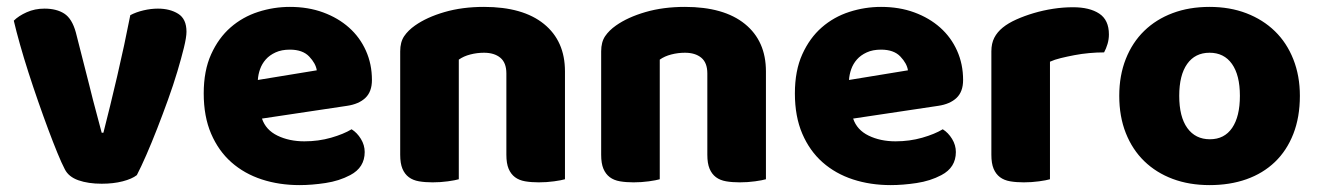

<svg xmlns="http://www.w3.org/2000/svg" viewBox="-20 -521 3822 557"><path d="M377 -13Q363 -2 336 5Q309 12 275 12Q236 12 207.5 2Q179 -8 168 -30Q159 -47 146.5 -77.5Q134 -108 120 -145.5Q106 -183 91 -226Q76 -269 62.5 -311Q49 -353 38 -392Q27 -431 20 -461Q34 -475 57.5 -485.5Q81 -496 109 -496Q144 -496 166.5 -481.5Q189 -467 200 -427L239 -274Q250 -229 260 -192.5Q270 -156 275 -136H280Q299 -210 320 -300Q341 -390 358 -477Q375 -486 396.5 -491Q418 -496 438 -496Q473 -496 497 -481Q521 -466 521 -429Q521 -413 513.5 -382.5Q506 -352 494.5 -313.5Q483 -275 467.5 -232Q452 -189 436 -148Q420 -107 404.5 -71.5Q389 -36 377 -13Z M849 16Q790 16 739.5 -0.5Q689 -17 651.5 -50Q614 -83 592.5 -133Q571 -183 571 -250Q571 -316 592.5 -363.5Q614 -411 649 -441.5Q684 -472 729 -486.5Q774 -501 821 -501Q874 -501 917.5 -485Q961 -469 992.5 -441Q1024 -413 1041.5 -374Q1059 -335 1059 -289Q1059 -255 1040 -237Q1021 -219 987 -214L740 -177Q751 -144 785 -127.5Q819 -111 863 -111Q904 -111 940.5 -121.5Q977 -132 1000 -146Q1016 -136 1027 -118Q1038 -100 1038 -80Q1038 -35 996 -13Q964 4 924 10Q884 16 849 16ZM821 -377Q797 -377 779.5 -369Q762 -361 751 -348.5Q740 -336 734.5 -320.5Q729 -305 728 -289L899 -317Q896 -337 877 -357Q858 -377 821 -377Z M1449 -308Q1449 -339 1431.5 -353.5Q1414 -368 1384 -368Q1364 -368 1344.5 -363Q1325 -358 1311 -348V-1Q1301 2 1279.5 5Q1258 8 1235 8Q1213 8 1195.5 5Q1178 2 1166 -7Q1154 -16 1147.5 -31.5Q1141 -47 1141 -72V-372Q1141 -399 1152.5 -416Q1164 -433 1184 -447Q1218 -471 1269.5 -486Q1321 -501 1384 -501Q1497 -501 1558 -451.5Q1619 -402 1619 -314V-1Q1609 2 1587.5 5Q1566 8 1543 8Q1521 8 1503.5 5Q1486 2 1474 -7Q1462 -16 1455.5 -31.5Q1449 -47 1449 -72Z M2032 -308Q2032 -339 2014.5 -353.5Q1997 -368 1967 -368Q1947 -368 1927.5 -363Q1908 -358 1894 -348V-1Q1884 2 1862.5 5Q1841 8 1818 8Q1796 8 1778.5 5Q1761 2 1749 -7Q1737 -16 1730.5 -31.5Q1724 -47 1724 -72V-372Q1724 -399 1735.5 -416Q1747 -433 1767 -447Q1801 -471 1852.5 -486Q1904 -501 1967 -501Q2080 -501 2141 -451.5Q2202 -402 2202 -314V-1Q2192 2 2170.5 5Q2149 8 2126 8Q2104 8 2086.5 5Q2069 2 2057 -7Q2045 -16 2038.5 -31.5Q2032 -47 2032 -72Z M2564 16Q2505 16 2454.5 -0.5Q2404 -17 2366.5 -50Q2329 -83 2307.5 -133Q2286 -183 2286 -250Q2286 -316 2307.5 -363.5Q2329 -411 2364 -441.5Q2399 -472 2444 -486.5Q2489 -501 2536 -501Q2589 -501 2632.5 -485Q2676 -469 2707.5 -441Q2739 -413 2756.5 -374Q2774 -335 2774 -289Q2774 -255 2755 -237Q2736 -219 2702 -214L2455 -177Q2466 -144 2500 -127.5Q2534 -111 2578 -111Q2619 -111 2655.5 -121.5Q2692 -132 2715 -146Q2731 -136 2742 -118Q2753 -100 2753 -80Q2753 -35 2711 -13Q2679 4 2639 10Q2599 16 2564 16ZM2536 -377Q2512 -377 2494.5 -369Q2477 -361 2466 -348.5Q2455 -336 2449.5 -320.5Q2444 -305 2443 -289L2614 -317Q2611 -337 2592 -357Q2573 -377 2536 -377Z M3026 -1Q3016 2 2994.5 5Q2973 8 2950 8Q2928 8 2910.5 5Q2893 2 2881 -7Q2869 -16 2862.5 -31.5Q2856 -47 2856 -72V-372Q2856 -395 2864.5 -411.5Q2873 -428 2889 -441Q2905 -454 2928.5 -464.5Q2952 -475 2979 -483Q3006 -491 3035 -495.5Q3064 -500 3093 -500Q3141 -500 3169 -481.5Q3197 -463 3197 -421Q3197 -407 3193 -393.5Q3189 -380 3183 -369Q3162 -369 3140 -367Q3118 -365 3097 -361Q3076 -357 3057.5 -352.5Q3039 -348 3026 -342Z M3751 -243Q3751 -181 3732 -132.5Q3713 -84 3678.5 -51Q3644 -18 3596 -1Q3548 16 3489 16Q3430 16 3382 -2Q3334 -20 3299.5 -53.5Q3265 -87 3246 -135Q3227 -183 3227 -243Q3227 -302 3246 -350Q3265 -398 3299.5 -431.5Q3334 -465 3382 -483Q3430 -501 3489 -501Q3548 -501 3596 -482.5Q3644 -464 3678.5 -430.5Q3713 -397 3732 -349Q3751 -301 3751 -243ZM3401 -243Q3401 -182 3424.5 -149.5Q3448 -117 3490 -117Q3532 -117 3554.5 -150Q3577 -183 3577 -243Q3577 -303 3554 -335.5Q3531 -368 3489 -368Q3447 -368 3424 -335.5Q3401 -303 3401 -243Z"/></svg>

Font: Baloo Bhaijaan
Style: Regular
Weight: 400
Designer: Devika Bhansali and Ek Type
Foundry: Ek Type
Version: Version 1.443;PS 1.000;hotconv 16.6.51;makeotf.lib2.5.65220;